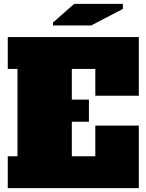

<svg xmlns="http://www.w3.org/2000/svg" viewBox="-20 -969 753 989"><path d="M20 0V-164H70V-614H20V-778H695V-476H471V-614H350V-456H438V-342H350V-164H471V-322H695V0ZM253 -838V-853L362 -949H613V-923L450 -838Z"/></svg>

Font: Alfa Slab One
Style: Regular
Weight: 400
Designer: JM Sole
Foundry: JM Sole
Version: Version 2.000